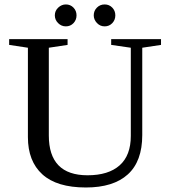

<svg xmlns="http://www.w3.org/2000/svg" viewBox="-20 -830 762 860"><path d="M565.9 -616.2 478 -628.9V-654.8H701.2V-628.9L617.2 -616.2V-225.1Q617.2 -107.4 552.5 -48.8Q487.8 9.8 364.7 9.8Q234.4 9.8 169.7 -49.1Q105 -107.9 105 -215.8V-616.2L21 -628.9V-654.8H282.7V-628.9L198.7 -616.2V-223.1Q198.7 -44.9 372.1 -44.9Q465.8 -44.9 515.9 -89.4Q565.9 -133.8 565.9 -221.2ZM496.6 -761.2Q496.6 -740.7 482.9 -726.3Q469.2 -711.9 448.7 -711.9Q428.2 -711.9 414.1 -727.1Q399.9 -742.2 399.9 -761.2Q399.9 -781.7 414.1 -795.9Q428.2 -810.1 448.7 -810.1Q469.2 -810.1 482.9 -795.9Q496.6 -781.7 496.6 -761.2ZM322.8 -761.2Q322.8 -740.7 309.1 -726.3Q295.4 -711.9 274.9 -711.9Q254.9 -711.9 240.2 -726.6Q225.6 -741.2 225.6 -761.2Q225.6 -781.7 240.7 -795.9Q255.9 -810.1 274.9 -810.1Q295.4 -810.1 309.1 -795.9Q322.8 -781.7 322.8 -761.2Z"/></svg>

Font: Tinos
Style: Regular
Weight: 400
Designer: Steve Matteson
Foundry: Monotype Imaging Inc.
Version: Version 1.23